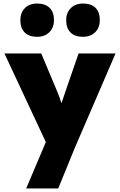

<svg xmlns="http://www.w3.org/2000/svg" viewBox="-20 -835 678 1085"><path d="M128 230 239 -32 5 -533H213L302 -321Q318 -284 327 -252Q331 -262 335 -273.5Q339 -285 343 -298L424 -533H633L403 0L309 230ZM449 -627Q403 -627 378.5 -651.5Q354 -676 354 -721Q354 -763 380 -789Q406 -815 449 -815Q495 -815 519.5 -791Q544 -767 544 -721Q544 -679 518 -653Q492 -627 449 -627ZM190 -627Q144 -627 119.5 -651.5Q95 -676 95 -721Q95 -763 120.5 -789Q146 -815 190 -815Q235 -815 260 -791Q285 -767 285 -721Q285 -679 259 -653Q233 -627 190 -627Z"/></svg>

Font: Lexend ExtraBold
Style: Regular
Weight: 800
Designer: Bonnie Shaver-Troup, Thomas Jockin
Foundry: Lexend
Version: Version 1.007; ttfautohint (v1.8.3)